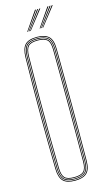

<svg xmlns="http://www.w3.org/2000/svg" viewBox="-143 -995 570 1045"><g transform="rotate(-15 142.0 -472.5)"><path d="M143 5Q95.8 5 75.8 -16Q55.8 -37 55 -85Q53.5 -169.5 52.8 -246.9Q52 -324.2 52 -399.5Q52 -474.8 52.8 -552.2Q53.5 -629.8 55 -714Q55.8 -762.8 75.8 -783.9Q95.8 -805 143 -805Q187 -805 209 -785.5Q231 -766 231.2 -714Q231.8 -634.2 232.1 -557.4Q232.5 -480.5 232.5 -403.6Q232.5 -326.8 232.1 -247.8Q231.8 -168.8 231.2 -85Q231 -33.8 209 -14.4Q187 5 143 5ZM143 1Q186.2 1 206.6 -17.8Q227 -36.5 227.2 -85Q227.8 -163.8 228.1 -240.4Q228.5 -317 228.5 -394.1Q228.5 -471.2 228.1 -550.6Q227.8 -630 227.2 -714Q227 -763.2 206.6 -782.1Q186.2 -801 143 -801Q98 -801 78.9 -781.2Q59.8 -761.5 59 -714Q57.5 -626.2 56.8 -548.4Q56 -470.5 56 -396.2Q56 -322 56.8 -245.8Q57.5 -169.5 59 -85Q59.8 -38.2 79 -18.6Q98.2 1 143 1ZM143 -3Q99.2 -3 81.5 -21.6Q63.8 -40.2 63 -85Q61.5 -172.2 60.8 -250Q60 -327.8 60 -402.2Q60 -476.8 60.8 -553.2Q61.5 -629.8 63 -714Q63.8 -760 81.5 -778.5Q99.2 -797 143 -797Q184.2 -797 203.6 -779.4Q223 -761.8 223.2 -714Q223.8 -636 224.1 -559.1Q224.5 -482.2 224.5 -404.9Q224.5 -327.5 224.1 -248Q223.8 -168.5 223.2 -85Q223 -38 203.5 -20.5Q184 -3 143 -3ZM143 -7Q183 -7 201 -23.4Q219 -39.8 219.2 -85Q219.8 -162 220.1 -238.6Q220.5 -315.2 220.5 -392.9Q220.5 -470.5 220.1 -550.5Q219.8 -630.5 219.2 -714Q219 -760 201 -776.5Q183 -793 143 -793Q101.2 -793 84.5 -775.6Q67.8 -758.2 67 -713.8Q65.5 -626 64.8 -548.1Q64 -470.2 64 -396.1Q64 -322 64.8 -245.8Q65.5 -169.5 67 -85.2Q67.8 -41.5 84.5 -24.2Q101.2 -7 143 -7ZM143 -11Q102.2 -11 87 -27.5Q71.8 -44 71 -85.2Q69 -201.5 68.4 -302.1Q67.8 -402.8 68.4 -502Q69 -601.2 71 -713.8Q71.8 -755.8 87 -772.4Q102.2 -789 143 -789Q181.8 -789 198.4 -773.5Q215 -758 215.2 -714Q215.8 -637.5 216.1 -560.8Q216.5 -484 216.5 -406Q216.5 -328 216.1 -248Q215.8 -168 215.2 -85Q215 -42 198.4 -26.5Q181.8 -11 143 -11ZM143 -15Q179.8 -15 195.4 -29.2Q211 -43.5 211.2 -85Q211.8 -160 212.1 -237Q212.5 -314 212.5 -392.6Q212.5 -471.2 212.1 -551.6Q211.8 -632 211.2 -714Q211 -756 195.5 -770.5Q180 -785 143 -785Q103.8 -785 89.8 -769.4Q75.8 -753.8 75 -713.8Q73 -597.2 72.4 -496.6Q71.8 -396 72.4 -296.9Q73 -197.8 75 -85.2Q75.8 -46 89.8 -30.5Q103.8 -15 143 -15ZM100 -845 172 -950H178L104 -845ZM108 -845 184 -950H190L112 -845ZM116 -845 196 -950H202L120 -845ZM170 -845 242 -950H248L174 -845ZM178 -845 254 -950H260L182 -845ZM186 -845 266 -950H272L190 -845Z"/></g></svg>

Font: Big Shoulders Inline Display SC Thin
Style: Regular
Weight: 100
Designer: Patric King
Foundry: XO Type Co
Version: Version 2.002